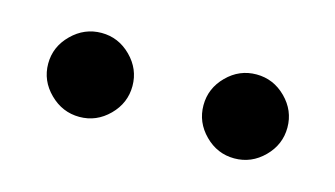

<svg xmlns="http://www.w3.org/2000/svg" viewBox="-34 -907 501 287"><g transform="rotate(15 216.5 -764.0)"><path d="M97.2 -699.2Q70.8 -699.2 51.3 -718.5Q31.7 -737.8 31.7 -764.2Q31.7 -790.5 51.3 -809.8Q70.8 -829.1 97.2 -829.1Q123.5 -829.1 142.8 -809.8Q162.1 -790.5 162.1 -764.2Q162.1 -737.8 142.8 -718.5Q123.5 -699.2 97.2 -699.2ZM336.9 -699.2Q310.5 -699.2 291.3 -718.5Q272 -737.8 272 -764.2Q272 -790.5 291.3 -809.8Q310.5 -829.1 336.9 -829.1Q363.3 -829.1 382.6 -809.8Q401.9 -790.5 401.9 -764.2Q401.9 -737.8 382.6 -718.5Q363.3 -699.2 336.9 -699.2Z"/></g></svg>

Font: Cutive
Style: Regular
Weight: 400
Designer: Vernon Adams
Version: Version 1.002